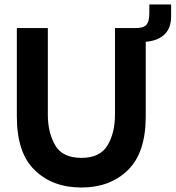

<svg xmlns="http://www.w3.org/2000/svg" viewBox="-20 -825 782 855"><path d="M645 -805V-767C645 -711 626 -700 582 -700H492V-315C492 -260 481 -215 459 -178C437 -141 398 -122 343 -122C286 -122 247 -141 226 -178C204 -215 193 -261 193 -315V-700H55V-307C55 -199 81 -119 134 -68C187 -16 256 10 343 10C428 10 497 -16 550 -68C603 -120 629 -200 629 -307V-639C692 -644 742 -675 742 -751V-805Z"/></svg>

Font: Be Vietnam
Style: Bold
Weight: 700
Designer: Gabriel Lam
Foundry: TypeRant
Version: Version 4.000